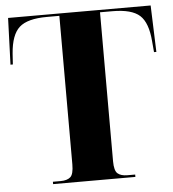

<svg xmlns="http://www.w3.org/2000/svg" viewBox="-52 -762 730 809"><g transform="rotate(-5 313.5 -357.0)"><path d="M140 0V-10H173Q200 -10 214 -22Q228 -34 228 -76V-704H175Q93 -704 58.5 -673Q24 -642 18 -563L15 -517H5L12 -714H615L622 -517H612L608 -563Q602 -642 568 -673Q534 -704 452 -704H400V-74Q400 -34 414 -22Q428 -10 455 -10H488V0Z"/></g></svg>

Font: Noto Serif Display SemiCondensed ExtraBold
Style: Regular
Weight: 800
Width: 4
Designer: Monotype Design Team
Foundry: Monotype Imaging Inc.
Version: Version 2.009